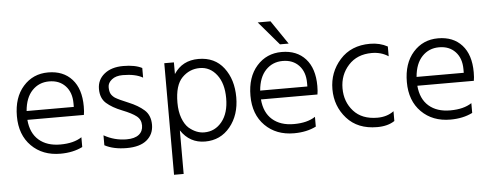

<svg xmlns="http://www.w3.org/2000/svg" viewBox="-56 -862 3101 1212"><g transform="rotate(-5 1495.0 -256.0)"><path d="M109 -282H408V-305Q408 -374 369.5 -415Q331 -456 266.5 -456Q202 -456 159 -411Q116 -366 109 -282ZM299 5Q186 5 115.5 -65.5Q45 -136 45 -254.5Q45 -373 107 -443Q169 -513 265 -513Q361 -513 416 -452Q471 -391 471 -280Q471 -246 467 -226H109Q116 -142 167 -97.5Q218 -53 303 -53Q388 -53 439 -87V-25Q379 5 299 5Z M579 -24V-87Q646 -49 723 -49Q774 -49 800.5 -70Q827 -91 827 -128Q827 -165 799.5 -187Q772 -209 710 -233.5Q648 -258 612 -290Q576 -322 576 -380.5Q576 -439 621 -475.5Q666 -512 741 -512Q816 -512 860 -489V-428Q813 -455 733 -455Q689 -455 663.5 -434.5Q638 -414 638 -387.5Q638 -361 645.5 -346Q653 -331 671 -318Q695 -303 755 -278.5Q815 -254 852.5 -220.5Q890 -187 890 -127Q890 -67 846.5 -30.5Q803 6 719 6Q635 6 579 -24Z M1062 -251Q1062 -195 1077.5 -153.5Q1093 -112 1117 -90Q1164 -50 1215 -50Q1283 -50 1327 -104.5Q1371 -159 1371 -253Q1371 -347 1328.5 -402Q1286 -457 1221 -457Q1156 -457 1109 -409.5Q1062 -362 1062 -251ZM1062 200H1001V-507H1062V-433Q1115 -515 1218 -515Q1321 -515 1378 -440.5Q1435 -366 1435 -253.5Q1435 -141 1374 -66.5Q1313 8 1215.5 8Q1118 8 1062 -76Z M1794 -562H1739L1611 -712H1692ZM1589 -282H1888V-305Q1888 -374 1849.5 -415Q1811 -456 1746.5 -456Q1682 -456 1639 -411Q1596 -366 1589 -282ZM1779 5Q1666 5 1595.5 -65.5Q1525 -136 1525 -254.5Q1525 -373 1587 -443Q1649 -513 1745 -513Q1841 -513 1896 -452Q1951 -391 1951 -280Q1951 -246 1947 -226H1589Q1596 -142 1647 -97.5Q1698 -53 1783 -53Q1868 -53 1919 -87V-25Q1859 5 1779 5Z M2305 12Q2182 12 2113 -65.5Q2044 -143 2044 -250.5Q2044 -358 2114.5 -437Q2185 -516 2305 -516Q2367 -516 2416 -489V-427Q2371 -457 2311 -457Q2218 -457 2163 -396.5Q2108 -336 2108 -250.5Q2108 -165 2161 -106Q2214 -47 2312 -47Q2373 -47 2416 -79V-17Q2373 12 2305 12Z M2580 -282H2879V-305Q2879 -374 2840.5 -415Q2802 -456 2737.5 -456Q2673 -456 2630 -411Q2587 -366 2580 -282ZM2770 5Q2657 5 2586.5 -65.5Q2516 -136 2516 -254.5Q2516 -373 2578 -443Q2640 -513 2736 -513Q2832 -513 2887 -452Q2942 -391 2942 -280Q2942 -246 2938 -226H2580Q2587 -142 2638 -97.5Q2689 -53 2774 -53Q2859 -53 2910 -87V-25Q2850 5 2770 5Z"/></g></svg>

Font: Hind Kochi Light
Style: Regular
Weight: 300
Designer: Dhruvi Tolia
Foundry: Indian Type Foundry
Version: Version 0.702;PS 1.0;hotconv 1.0.81;makeotf.lib2.5.63406